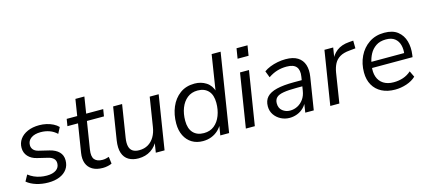

<svg xmlns="http://www.w3.org/2000/svg" viewBox="-55 -1185 3727 1675"><g transform="rotate(-15 1808.0 -348.0)"><path d="M222.8 8.9Q164 8.9 113.2 -7.1Q62.4 -23.1 29.7 -51.1L60.2 -106.7Q84.2 -88.1 110.6 -76.3Q137 -64.6 165.7 -58.8Q194.3 -53.1 224.4 -53.1Q278.3 -53.1 308.9 -74.6Q339.4 -96 339.4 -134.6Q339.4 -159.9 322.8 -176.4Q306.1 -192.8 274.8 -200.4L180.2 -223.1Q130.5 -234.7 101.6 -266.4Q72.7 -298.1 72.7 -343.9Q72.7 -387.3 96.9 -421.4Q121.1 -455.5 166.1 -475.4Q211.1 -495.3 272 -495.3Q305.1 -495.3 337.1 -488Q369 -480.7 396.4 -466.9Q423.8 -453 442.1 -433.5L413.6 -379Q384.7 -406.6 348 -419.9Q311.3 -433.3 268.7 -433.3Q213.3 -433.3 181.2 -410Q149.1 -386.7 149.1 -347.7Q149.1 -323.9 163.8 -306.6Q178.5 -289.4 209.3 -281.7L304 -259Q357.1 -246 386.5 -216.4Q415.9 -186.7 415.9 -140.4Q415.9 -93.6 391.7 -60.3Q367.6 -26.9 324 -9Q280.5 8.9 222.8 8.9Z M713.9 8.9Q657.3 8.9 620.6 -12.9Q583.9 -34.8 569.3 -74Q554.7 -113.3 563.1 -166.6L604 -423.1H508.4L518.7 -486.3H613.7L637.2 -635H718.2L694.7 -486.3H848.5L838.3 -423.1H684.5L645.1 -175.2Q635.5 -113.6 657.6 -86.9Q679.7 -60.1 729.1 -60.1Q746.2 -60.1 761 -63.7Q775.8 -67.2 787.7 -71.2L795.8 -8.5Q783 -1.1 759.3 3.9Q735.7 8.9 713.9 8.9Z M1036.1 8.9Q984.1 8.9 947.6 -12.8Q911.1 -34.5 896.1 -79.2Q881.1 -123.9 891.6 -192.8L938.1 -486.3H1019.1L972.6 -192.7Q965.5 -147.7 972.6 -117.6Q979.7 -87.6 1002 -72.9Q1024.2 -58.3 1060.1 -58.3Q1106.6 -58.3 1141 -78.7Q1175.4 -99.1 1197.3 -136.2Q1219.3 -173.3 1226.8 -223.3L1268.4 -486.3H1349.4L1272.4 0H1193.3L1210.4 -110.1H1220.5Q1196.6 -53.9 1148.4 -22.5Q1100.3 8.9 1036.1 8.9Z M1618.1 8.9Q1562.1 8.9 1520 -16.5Q1478 -42 1454.5 -89Q1431 -135.9 1431 -199.4Q1431 -280.2 1459.4 -347.5Q1487.8 -414.7 1542.3 -455Q1596.8 -495.3 1674.4 -495.3Q1733 -495.3 1778.9 -465.9Q1824.8 -436.5 1841.8 -376.1L1834.8 -376.6L1886.4 -705H1967.4L1855.4 0H1775.8L1792.4 -103.1H1801.6Q1784.1 -69 1757.4 -43.8Q1730.6 -18.7 1695.4 -4.9Q1660.3 8.9 1618.1 8.9ZM1644.3 -56.4Q1699.9 -56.4 1738 -87.1Q1776.1 -117.9 1796 -169.8Q1816 -221.7 1816 -284.1Q1816 -355.8 1781.1 -392.9Q1746.2 -430 1684.6 -430Q1629.5 -430 1591.1 -399.2Q1552.8 -368.4 1532.9 -317Q1512.9 -265.7 1512.9 -202.2Q1512.9 -131 1547.8 -93.7Q1582.7 -56.4 1644.3 -56.4Z M2094.6 -607.3 2109.3 -698H2208.5L2193.8 -607.3ZM2006.6 0 2084.1 -486.3H2165.1L2087.6 0Z M2401.4 8.9Q2359 8.9 2322.5 -10Q2286.1 -28.9 2263.8 -61.8Q2241.6 -94.8 2241.6 -137.3Q2241.6 -188.8 2270.3 -220.5Q2299.1 -252.2 2360.1 -267.1Q2421.1 -282 2516.6 -282H2597.1L2588.8 -228.6H2527.9Q2450.9 -228.6 2406.3 -220.7Q2361.8 -212.9 2342.8 -193.9Q2323.8 -174.9 2323.8 -142.1Q2323.8 -98.1 2353.2 -74.9Q2382.5 -51.6 2421.3 -51.6Q2457.5 -51.6 2489.1 -68Q2520.7 -84.4 2542.9 -115.5Q2565.1 -146.6 2571.7 -190.1L2591.3 -311.7Q2600.8 -369.8 2576.2 -400.1Q2551.6 -430.4 2488.2 -430.4Q2443.1 -430.4 2402.7 -418.2Q2362.2 -405.9 2322.8 -378.9L2300.1 -438.3Q2324.1 -455.8 2356.2 -468.6Q2388.3 -481.3 2424.6 -488.3Q2460.9 -495.3 2496.8 -495.3Q2565.2 -495.3 2605.6 -469.7Q2646.1 -444.2 2661.1 -398.2Q2676 -352.1 2666 -290.3L2619.9 0H2543.2L2560.3 -110.4H2570.3Q2556.8 -69.8 2530.2 -43.2Q2503.7 -16.7 2470 -3.9Q2436.4 8.9 2401.4 8.9Z M2769.1 0 2846.6 -486.3H2925.7L2907.2 -370.5H2896.7Q2915.2 -423.3 2958.9 -457.1Q3002.6 -490.8 3071.2 -495.8L3109.9 -498.8L3110.7 -428.9L3055.1 -423.5Q3001.6 -419 2968.6 -399.3Q2935.6 -379.6 2918.1 -346.6Q2900.7 -313.6 2893.2 -267.8L2851.1 0Z M3353.9 8.9Q3284.7 8.9 3233.9 -17.2Q3183.1 -43.4 3155.8 -91.6Q3128.4 -139.7 3128.4 -205.6Q3128.4 -285 3160 -350.5Q3191.6 -416.1 3249.9 -455.7Q3308.3 -495.3 3387.8 -495.3Q3464.1 -495.3 3508.5 -460.1Q3552.8 -424.8 3568.7 -368.2Q3584.6 -311.5 3575.6 -247.3L3572.6 -225.5H3190.8L3198.7 -279H3527.4L3509.4 -265.6Q3516.4 -313 3506.1 -351.1Q3495.8 -389.3 3467 -412.2Q3438.3 -435.2 3386.8 -435.2Q3332.7 -435.2 3296.6 -410.7Q3260.6 -386.2 3240.4 -348.3Q3220.2 -310.5 3213.1 -269.2L3209.2 -245.1Q3200.1 -188.1 3215 -145.7Q3229.8 -103.3 3266.5 -79.8Q3303.2 -56.4 3358 -56.4Q3404.2 -56.4 3443.9 -69.7Q3483.7 -83 3516.3 -112.2L3542.5 -57.2Q3509.1 -25.1 3457.9 -8.1Q3406.7 8.9 3353.9 8.9Z"/></g></svg>

Font: Nunito Sans 12pt ExtraLight
Style: Italic
Weight: 200
Italic angle: -9°
Designer: Vernon Adams
Foundry: Vernon Adams
Version: Version 3.101;gftools[0.9.27]